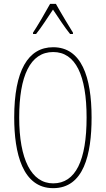

<svg xmlns="http://www.w3.org/2000/svg" viewBox="-20 -970 551 1000"><path d="M271 -950H241C217 -906 173 -831 152 -800V-793H168C195 -826 231 -883 256 -920C283 -880 317 -827 345 -793H360V-800C348 -819 297 -903 271 -950ZM457 -358C457 -570 404 -724 257 -724C126 -724 54 -602 54 -358C54 -173 97 10 257 10C416 10 457 -165 457 -358ZM80 -358C80 -574 137 -699 257 -699C374 -699 431 -577 431 -358C431 -135 374 -15 257 -15C143 -15 80 -141 80 -358Z"/></svg>

Font: Noto Sans Devanagari UI ExtraCondensed Thin
Style: Regular
Weight: 100
Width: 2
Designer: Jelle Bosma - Monotype Design Team
Foundry: Monotype Imaging Inc.
Version: Version 2.004